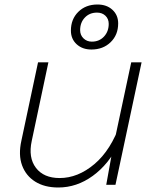

<svg xmlns="http://www.w3.org/2000/svg" viewBox="-20 -821 690 853"><path d="M195 -544 121 -195Q105 -121 139.5 -75.5Q174 -30 245 -30Q326 -30 399.5 -92Q473 -154 515 -274L507 -181Q463 -91 392 -39.5Q321 12 239 12Q178 12 136.5 -14Q95 -40 78 -86.5Q61 -133 75 -196L149 -544ZM609 -544 493 0H452L479 -150L563 -544ZM386 -601Q346 -601 320.5 -624.5Q295 -648 295 -685Q295 -736 328 -768.5Q361 -801 413 -801Q454 -801 479.5 -777.5Q505 -754 505 -717Q505 -666 471.5 -633.5Q438 -601 386 -601ZM388 -636Q421 -636 442 -658.5Q463 -681 463 -715Q463 -737 448.5 -751Q434 -765 411 -765Q378 -765 357 -743Q336 -721 336 -687Q336 -665 351 -650.5Q366 -636 388 -636Z"/></svg>

Font: Azeret Mono Thin Thin
Style: Italic
Weight: 250
Italic angle: -12°
Version: Version 1.002